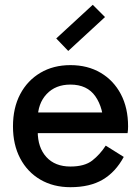

<svg xmlns="http://www.w3.org/2000/svg" viewBox="-20 -769 583 799"><path d="M273 10Q202 10 148 -21.5Q94 -53 64 -110Q34 -167 34 -243Q34 -320 64 -377Q94 -434 148 -466Q202 -498 273 -498Q345 -498 399 -466Q453 -434 483 -377Q513 -320 513 -243Q513 -236 512.5 -228.5Q512 -221 511 -215H129V-301H439L411 -243Q411 -319 377 -368Q343 -417 273 -417Q211 -417 174 -377.5Q137 -338 137 -274V-222Q137 -155 173 -115.5Q209 -76 273 -76Q332 -76 364 -101Q396 -126 420 -163L495 -116Q461 -53 407.5 -21.5Q354 10 273 10ZM264 -557 214 -609 366 -749 417 -698Z"/></svg>

Font: Gabarito
Style: Regular
Weight: 400
Designer: Leandro Assis / Alvaro Franca / Felipe Casaprima
Foundry: Naipe Foundry
Version: Version 1.000